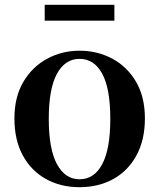

<svg xmlns="http://www.w3.org/2000/svg" viewBox="-20 -763 663 799"><path d="M311 16Q232 16 170.5 -18.5Q109 -53 74.5 -117Q40 -181 40 -270Q40 -359 77 -422Q114 -485 176 -518.5Q238 -552 311 -552Q385 -552 447 -519Q509 -486 546 -423Q583 -360 583 -270Q583 -181 548 -116.5Q513 -52 451.5 -18Q390 16 311 16ZM311 -17Q372 -17 405.5 -80Q439 -143 439 -268Q439 -394 405.5 -456Q372 -518 311 -518Q251 -518 217 -456Q183 -394 183 -268Q183 -143 217 -80Q251 -17 311 -17ZM166 -677V-743H456V-677Z"/></svg>

Font: Noto Serif TC
Style: Bold
Weight: 700
Designer: Ryoko NISHIZUKA 西塚涼子 (kana & ideographs); Frank Grießhammer (Latin, Greek & Cyrillic); Wenlong ZHANG 张文龙 (bopomofo); San
Foundry: Adobe
Version: Version 2.002-H1;hotconv 1.1.0;makeotfexe 2.6.0